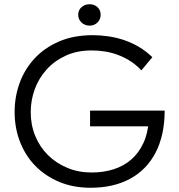

<svg xmlns="http://www.w3.org/2000/svg" viewBox="-20 -876 846 906"><path d="M407 10Q461 10 507.5 -0.5Q554 -11 593 -32Q632 -53 662.5 -84Q693 -115 714 -155.5Q735 -196 746 -245.5Q757 -295 757 -354H405V-280H703L682 -308Q678 -246 656 -199.5Q634 -153 598.5 -122.5Q563 -92 515.5 -77Q468 -62 412 -62Q350 -62 297.5 -84Q245 -106 206.5 -144Q168 -182 146.5 -234Q125 -286 125 -347Q125 -403 144 -455Q163 -507 200 -548Q237 -589 290.5 -613.5Q344 -638 413 -638Q442 -638 472.5 -633.5Q503 -629 533.5 -618Q564 -607 593 -589Q622 -571 647 -544L699 -606Q669 -635 635 -655Q601 -675 565 -687Q529 -699 491.5 -704.5Q454 -710 418 -710Q327 -710 258 -680Q189 -650 142.5 -599.5Q96 -549 72.5 -484Q49 -419 49 -348Q49 -272 74.5 -206.5Q100 -141 147 -93Q194 -45 260 -17.5Q326 10 407 10ZM403 -755Q425 -755 440 -770Q455 -785 455 -806Q455 -828 440 -842Q425 -856 403 -856Q380 -856 364.5 -842Q349 -828 349 -806Q349 -785 364.5 -770Q380 -755 403 -755Z"/></svg>

Font: Tilda Sans VF
Style: Regular
Weight: 400
Designer: ParaType Ltd
Foundry: ParaType Ltd
Version: Version 1.010